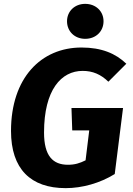

<svg xmlns="http://www.w3.org/2000/svg" viewBox="-20 -957 686 994"><path d="M320 17C406 17 498 -9 574 -56L617 -398H350L354 -282H442L423 -127C393 -112 367 -104 332 -104C254 -104 208 -149 208 -271C208 -492 297 -590 408 -590C460 -590 502 -572 541 -534L634 -627C579 -680 506 -711 402 -711C192 -711 37 -553 37 -279C37 -82 139 17 320 17ZM421 -756C477 -756 516 -795 516 -847C516 -898 477 -937 421 -937C366 -937 327 -898 327 -847C327 -795 366 -756 421 -756Z"/></svg>

Font: Fira Sans OT
Style: Bold Italic
Weight: 700
Italic angle: -8°
Designer: Carrois Corporate & Edenspiekermann
Foundry: Carrois Corporate GbR & Edenspiekermann AG
Version: Version 2.001